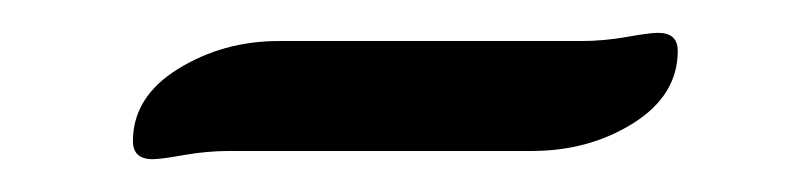

<svg xmlns="http://www.w3.org/2000/svg" viewBox="-20 -615 494 117"><path d="M61 -529Q61 -556 88.5 -573Q116 -590 150 -590H334Q348 -590 362 -592.5Q376 -595 381 -595Q393 -595 393 -584Q393 -557 366 -540Q339 -523 304 -523H120Q106 -523 92 -520.5Q78 -518 73 -518Q61 -518 61 -529Z"/></svg>

Font: Charm
Style: Bold
Weight: 700
Designer: Katatrad Aksorn Co.,Ltd.
Foundry: Cadson Demak Co.,Ltd.
Version: Version 1.001